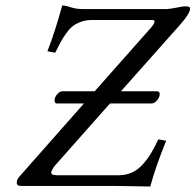

<svg xmlns="http://www.w3.org/2000/svg" viewBox="-20 -678 713 700"><path d="M527.8 2Q432.1 0 407.2 0H57.1Q41 0 41 -12.2Q41 -24.9 54.2 -38.1L286.1 -300.8H188Q177.2 -300.8 179.2 -315.9Q180.7 -325.7 189.5 -335.4Q198.2 -345.2 207 -345.2H325.2L532.2 -579.1Q541.5 -589.8 543 -597.2Q545.4 -605 535.2 -605H314Q293 -605 275.6 -598.6Q258.3 -592.3 246.3 -583.5Q234.4 -574.7 221.7 -556.9Q209 -539.1 201.4 -525.1Q193.8 -511.2 181.2 -485.8L152.8 -491.2Q179.2 -557.6 207 -658.2Q221.7 -657.2 239.5 -651.1Q257.3 -645 282.2 -645H589.8Q605.5 -646.5 626.2 -650.6Q647 -654.8 652.8 -654.8Q664.6 -654.8 668.7 -653.1Q672.9 -651.4 672.9 -647Q672.9 -629.4 639.2 -590.8L420.9 -345.2H551.8Q564 -345.2 562 -331.1Q560.5 -321.3 551.5 -311Q542.5 -300.8 533.2 -300.8H380.9L178.2 -71.8Q168 -56.2 167 -51.8Q165.5 -45.4 170.7 -42.2Q175.8 -39.1 188 -39.1H412.1Q438.5 -39.1 460.4 -48.8Q482.4 -58.6 500 -78.1Q517.6 -97.7 530.3 -118.7Q543 -139.6 557.1 -169.9L585.9 -165Q546.9 -68.8 527.8 2Z"/></svg>

Font: Common Serif SemiBold
Style: Italic
Weight: 600
Italic angle: -12°
Designer: Philipp H. Poll, Khaled Hosny
Foundry: Stefan Peev, Context Ltd.
Version: Version 1.026